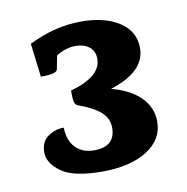

<svg xmlns="http://www.w3.org/2000/svg" viewBox="-55 -797 495 507"><g transform="rotate(-10 192.5 -543.0)"><path d="M181 -343Q103 -343 70.5 -367Q38 -391 38 -419Q38 -448 57.5 -461.5Q77 -475 100 -475Q101 -440 119.5 -421Q138 -402 169 -402Q226 -402 226 -453Q226 -478 206 -495.5Q186 -513 146 -527Q140 -530 138 -537.5Q136 -545 136 -568Q219 -591 219 -639Q219 -659 205 -670.5Q191 -682 168 -682Q142 -682 116 -666L109 -630Q108 -624 98 -621Q88 -618 64 -618L53 -708Q89 -726 124 -734.5Q159 -743 193 -743Q257 -743 296 -717.5Q335 -692 335 -647Q335 -584 241 -554Q291 -541 318.5 -513.5Q346 -486 346 -448Q346 -400 301 -371.5Q256 -343 181 -343Z"/></g></svg>

Font: Petrona
Style: Bold
Weight: 700
Designer: Ringo R. Seeber
Foundry: Ringo R. Seeber
Version: Version 2.001; ttfautohint (v1.8.3)